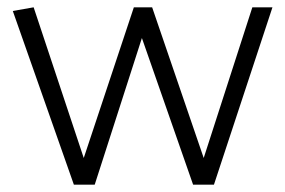

<svg xmlns="http://www.w3.org/2000/svg" viewBox="-20 -505 780 525"><path d="M508 0 368 -401 239 0H182L15 -475L72 -485L209 -73L346 -485H396L537 -73L670 -485H725L565 0Z"/></svg>

Font: Palanquin ExtraLight
Style: Regular
Weight: 275
Designer: Pria Ravichandran
Version: Version 1.001